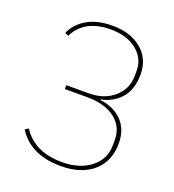

<svg xmlns="http://www.w3.org/2000/svg" viewBox="-132 -812 839 926"><g transform="rotate(20 287.5 -349.0)"><path d="M283 12Q128 12 60 -95L78 -106Q140 -8 283 -8Q373 -8 429.5 -52.5Q486 -97 486 -169V-197Q486 -264 433.5 -304Q381 -344 292 -344H176V-364H290Q370 -364 420.5 -408Q471 -452 471 -521V-545Q471 -609 420 -649.5Q369 -690 287 -690Q152 -690 103 -591L85 -599Q107 -650 159 -680Q211 -710 287 -710Q381 -710 438 -662.5Q495 -615 495 -535Q495 -459 457 -414Q419 -369 355 -356V-353Q427 -344 468.5 -300.5Q510 -257 510 -186Q510 -94 449 -41Q388 12 283 12Z"/></g></svg>

Font: IBM Plex Sans Thin
Style: Regular
Weight: 100
Designer: Mike Abbink, Paul van der Laan, Pieter van Rosmalen
Foundry: Bold Monday
Version: Version 3.0